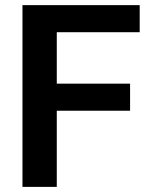

<svg xmlns="http://www.w3.org/2000/svg" viewBox="-20 -731 590 751"><path d="M488.8 -403.8V-297.9H202.1V0H67.9V-710.9H526.4V-605H202.1V-403.8Z"/></svg>

Font: Vazirmatn UI FD SemiBold
Style: Regular
Weight: 600
Designer: Saber Rastikerdar
Foundry: Saber Rastikerdar
Version: Version 33.003